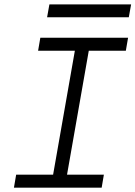

<svg xmlns="http://www.w3.org/2000/svg" viewBox="-20 -868 626 888"><path d="M44.4 0 54.7 -60.1H225.6L326.2 -633.3H156.2L166.5 -693.4H572.3L562 -633.3H390.6L290 -60.1H460.4L450.2 0ZM197.8 -788.1 208.5 -847.7H586.4L575.7 -788.1Z"/></svg>

Font: Cascadia Mono Light
Style: Italic
Weight: 300
Italic angle: -10°
Monospace: yes
Designer: Aaron Bell
Foundry: Saja Typeworks
Version: Version 2404.023; ttfautohint (v1.8.4)